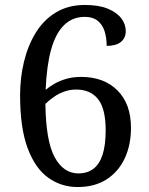

<svg xmlns="http://www.w3.org/2000/svg" viewBox="-20 -744 599 774"><path d="M293 10Q227 10 174.5 -27.5Q122 -65 91.5 -146.5Q61 -228 61 -360Q61 -431 77 -496.5Q93 -562 125 -613.5Q157 -665 206.5 -694.5Q256 -724 322 -724Q378 -724 414.5 -709Q451 -694 469 -670Q487 -646 487 -619Q487 -591 467.5 -575Q448 -559 410 -559Q410 -592 401.5 -618.5Q393 -645 373.5 -660.5Q354 -676 322 -676Q272 -676 238 -642.5Q204 -609 186 -544Q168 -479 164 -382Q181 -396 201.5 -407.5Q222 -419 248.5 -426.5Q275 -434 307 -434Q399 -434 453.5 -379.5Q508 -325 508 -229Q508 -159 482.5 -105Q457 -51 409 -20.5Q361 10 293 10ZM296 -45Q332 -45 356.5 -63.5Q381 -82 393.5 -120.5Q406 -159 406 -219Q406 -305 375.5 -344Q345 -383 287 -383Q261 -383 238 -374.5Q215 -366 196 -352.5Q177 -339 163 -325Q165 -175 200.5 -110Q236 -45 296 -45Z"/></svg>

Font: Noto Serif Thai
Style: Regular
Weight: 400
Designer: Monotype Design Team
Foundry: Monotype Imaging Inc.
Version: Version 2.001